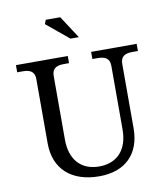

<svg xmlns="http://www.w3.org/2000/svg" viewBox="-99 -1011 967 1109"><g transform="rotate(-10 384.0 -456.0)"><path d="M394 16C547 16 636 -73 636 -223V-600C636 -640 657 -658 705 -658H738V-700H471V-658H503C551 -658 572 -640 572 -600V-227C572 -109 509 -40 403 -40C297 -40 234 -109 234 -227V-600C234 -640 255 -658 303 -658H334V-700H30V-658H63C111 -658 132 -640 132 -600V-223C132 -73 230 16 394 16ZM236 -904 367 -796H416L330 -928H245Z"/></g></svg>

Font: LT Superior Serif Medium
Style: Regular
Weight: 500
Designer: Daniel Lyons
Foundry: LyonsType
Version: Version 2.120;FEAKit 1.0